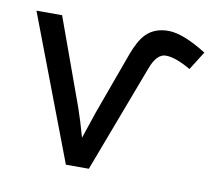

<svg xmlns="http://www.w3.org/2000/svg" viewBox="-62 -564 706 634"><g transform="rotate(10 291.5 -247.0)"><path d="M583 -444 544 -382Q492 -412 460 -412Q429 -412 410 -360L274 0H197L13 -484H99L204 -194Q219 -151 234 -97Q248 -139 265 -189L340 -395Q358 -444 380 -466Q408 -494 454 -494Q503 -494 583 -444Z"/></g></svg>

Font: Play
Style: Regular
Weight: 400
Designer: Jonas Hecksher
Foundry: Jonas Hecksher, Playtypeª, e-types AS
Version: Version 1.002